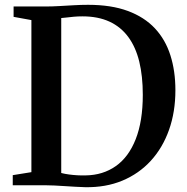

<svg xmlns="http://www.w3.org/2000/svg" viewBox="-20 -770 776 798"><path d="M334 8Q314.5 7.5 292.8 6.2Q271 5 248.8 3.5Q226.5 2 206 1Q185.5 0 169 0H33V-42L110.5 -54.5V-686.5L36.5 -700V-743H167.5Q197 -743 226.8 -744.8Q256.5 -746.5 286.2 -748.2Q316 -750 346 -750Q442.5 -750 511.2 -724.5Q580 -699 623.8 -652.2Q667.5 -605.5 688.2 -540.2Q709 -475 709 -395Q709 -305 682.5 -230.2Q656 -155.5 606.8 -101.8Q557.5 -48 488.5 -19.2Q419.5 9.5 334 8ZM336 -41Q408 -42 461.5 -79.8Q515 -117.5 544.2 -192Q573.5 -266.5 573.5 -376Q573.5 -453.5 558.8 -514Q544 -574.5 513 -616.5Q482 -658.5 434.8 -680.2Q387.5 -702 323 -702Q304 -702 287 -700.5Q270 -699 256.5 -697.2Q243 -695.5 234.5 -695V-51Q250 -47 267 -44.8Q284 -42.5 301.5 -41.5Q319 -40.5 336 -41Z"/></svg>

Font: Merriweather 60pt SemiBold
Style: Regular
Weight: 600
Version: Version 2.100